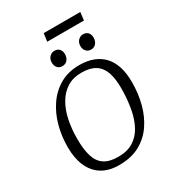

<svg xmlns="http://www.w3.org/2000/svg" viewBox="-223 -1071 1095 1208"><g transform="rotate(-30 324.5 -467.5)"><path d="M284 11Q208 11 158 -21Q108 -53 83 -111Q58 -169 58 -248Q58 -328 78 -401.5Q98 -475 138.5 -533.5Q179 -592 239 -626Q299 -660 379 -660Q435 -660 478.5 -643.5Q522 -627 552 -595Q582 -563 597.5 -514.5Q613 -466 613 -402Q613 -321 594 -247Q575 -173 535 -114.5Q495 -56 433 -22.5Q371 11 284 11ZM304 -37Q370 -37 413.5 -64Q457 -91 483 -138Q509 -185 521 -246.5Q533 -308 535 -378Q538 -460 521.5 -511.5Q505 -563 467 -587.5Q429 -612 366 -612Q305 -612 261.5 -584.5Q218 -557 190 -509Q162 -461 149 -398.5Q136 -336 136 -265Q136 -187 151.5 -136.5Q167 -86 204 -61.5Q241 -37 304 -37ZM494 -707Q472 -707 458.5 -721.5Q445 -736 445 -761Q445 -776 451.5 -788.5Q458 -801 470 -808.5Q482 -816 496 -816Q519 -816 531.5 -802Q544 -788 544 -765Q544 -741 530.5 -724Q517 -707 494 -707ZM285 -707Q263 -707 250 -721.5Q237 -736 237 -761Q237 -776 243.5 -788.5Q250 -801 262 -808.5Q274 -816 288 -816Q311 -816 323.5 -802Q336 -788 336 -765Q336 -741 322.5 -724Q309 -707 285 -707ZM278 -888 286 -946H552L545 -888Z"/></g></svg>

Font: Faustina Light Light
Style: Italic
Weight: 300
Italic angle: -8°
Version: Version 1.200